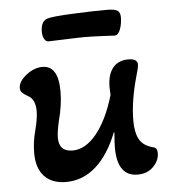

<svg xmlns="http://www.w3.org/2000/svg" viewBox="-47 -630 611 686"><g transform="rotate(-5 258.5 -287.0)"><path d="M123 -529Q123 -565 145 -574Q161 -580 234 -583.5Q307 -587 362 -587Q387 -587 398 -581Q409 -575 409 -556Q409 -533 401.5 -513Q394 -493 381 -493Q372 -493 340 -495Q300 -497 273 -497Q253 -497 203 -495L144 -493Q135 -493 129 -503Q123 -513 123 -529ZM58 -100Q58 -139 69 -180Q80 -222 80 -248Q80 -292 53 -305Q39 -313 33 -319.5Q27 -326 27 -335Q27 -359 55.5 -381.5Q84 -404 114 -404Q171 -404 171 -311Q171 -263 156 -207Q147 -167 147 -147Q147 -97 196 -97Q242 -97 282 -146Q322 -195 348 -283L347 -302Q345 -351 364.5 -377.5Q384 -404 422 -404Q455 -404 455 -383Q455 -372 445 -339Q421 -253 421 -184Q421 -142 434 -118Q447 -94 478 -85Q488 -83 493 -78.5Q498 -74 498 -61Q498 -35 476.5 -13Q455 9 420 9Q347 9 347 -94Q347 -112 350 -148L348 -149Q317 -70 270 -28.5Q223 13 163 13Q113 13 85.5 -16Q58 -45 58 -100Z"/></g></svg>

Font: AkayaTelivigala
Style: Regular
Weight: 400
Designer: Vaishnavi Murthy Yerkadithaya ( vaishnavimurthy@gmail.com ), Juan Luis Blanco Aristondo ( juan@blancoletters.com )
Version: Version 1.000